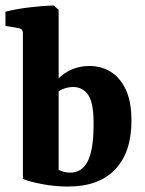

<svg xmlns="http://www.w3.org/2000/svg" viewBox="-29 -675 532 704"><path d="M55 -552Q55 -570 38 -572L-9 -580V-632Q29 -642 79.5 -648Q130 -654 168 -655L186 -639V-52Q194 -48 205 -45Q216 -42 229 -42Q270 -42 291.5 -81.5Q313 -121 314 -208Q316 -293 296 -324.5Q276 -356 239 -356Q223 -356 205.5 -350Q188 -344 174 -330L163 -359Q185 -394 220.5 -413.5Q256 -433 299 -433Q343 -433 377.5 -411.5Q412 -390 432.5 -346Q453 -302 453 -232Q453 -117 393.5 -54Q334 9 220 9Q172 9 125 0Q78 -9 55 -19Z"/></svg>

Font: Rasa
Style: Regular
Weight: 400
Designer: Anna Giedrys (Yrsa+Rasa design), David Brezina (Yrsa art-direction, Rasa art-direction, design)
Foundry: Rosetta Type Foundry
Version: Version 2.004